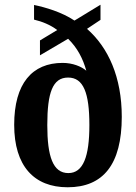

<svg xmlns="http://www.w3.org/2000/svg" viewBox="-20 -782 576 812"><path d="M266 10C416 10 495 -86 495 -288C495 -456 438 -581 348 -660L405 -698V-762L295 -695C241 -731 172 -751 124 -761V-699C158 -691 193 -677 222 -655L149 -611V-548L268 -618C308 -579 331 -533 345 -483C324 -501 287 -516 245 -516C116 -516 40 -429 40 -254C40 -80 124 10 266 10ZM269 -50C204 -50 180 -120 180 -253C180 -391 203 -454 268 -454C333 -454 358 -389 358 -253C358 -120 332 -50 269 -50Z"/></svg>

Font: Noto Serif Tamil Condensed
Style: Bold
Weight: 700
Width: 3
Designer: Indian Type Foundry, Tom Grace, and the Monotype Design Team
Foundry: Monotype Imaging Inc.
Version: Version 2.004